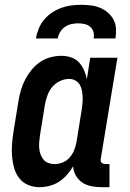

<svg xmlns="http://www.w3.org/2000/svg" viewBox="-20 -770 540 798"><path d="M144 8Q119 8 96.5 -1.5Q74 -11 59.5 -30Q45 -49 38.5 -72.5Q32 -96 30 -121Q28 -146 30 -171.5Q32 -197 36 -222L57 -352Q61 -375 67.5 -397Q74 -419 85 -440Q96 -461 111.5 -480Q127 -499 147 -512.5Q167 -526 190 -532Q213 -538 235 -538Q256 -538 275.5 -531.5Q295 -525 308 -511Q321 -497 329 -479Q337 -461 341 -441L355 -530H468L399 -111Q398 -107 398.5 -102Q399 -97 402 -94Q405 -91 409.5 -89.5Q414 -88 418 -88H435V8H402Q381 8 360 4Q339 0 322.5 -11Q306 -22 295.5 -40Q285 -58 284 -79Q273 -60 258 -43Q243 -26 225 -14.5Q207 -3 186 2.5Q165 8 144 8ZM207 -88Q224 -88 241 -95Q258 -102 270 -116Q282 -130 288.5 -146.5Q295 -163 298 -180L319 -310Q321 -324 322.5 -338Q324 -352 323.5 -366Q323 -380 320.5 -393.5Q318 -407 311.5 -418Q305 -429 293 -435.5Q281 -442 267 -442Q248 -442 229 -433Q210 -424 197 -408.5Q184 -393 177.5 -374.5Q171 -356 167 -337L146 -207Q144 -193 143 -179.5Q142 -166 143 -153.5Q144 -141 148.5 -128.5Q153 -116 161 -106.5Q169 -97 181 -92.5Q193 -88 207 -88ZM129 -610Q133 -631 141 -651Q149 -671 163 -688Q177 -705 196 -717.5Q215 -730 235.5 -737.5Q256 -745 276.5 -747.5Q297 -750 318 -750Q338 -750 358 -747.5Q378 -745 396 -737.5Q414 -730 428.5 -717.5Q443 -705 452 -688Q461 -671 462 -650.5Q463 -630 460 -610H369Q372 -624 368.5 -637Q365 -650 355 -658.5Q345 -667 332 -670Q319 -673 305 -673Q291 -673 277 -670Q263 -667 250.5 -658.5Q238 -650 230 -637Q222 -624 220 -610Z"/></svg>

Font: Iosevka Slab
Style: Bold Italic
Weight: 700
Italic angle: -9°
Monospace: yes
Designer: Belleve Invis
Foundry: Belleve Invis
Version: Version 11.1.0; ttfautohint (v1.8.3)